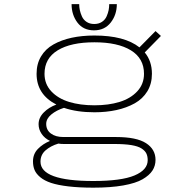

<svg xmlns="http://www.w3.org/2000/svg" viewBox="-20 -680 890 908"><path d="M532.5 -660.5Q532.5 -610.5 503.8 -573.5Q475 -536.5 424.5 -536.5Q374 -536.5 346.2 -573.2Q318.5 -610 318.5 -660.5H354.5Q354.5 -646.5 357.5 -632.2Q360.5 -618 367.5 -602.2Q374.5 -586.5 389.5 -576.5Q404.5 -566.5 425.5 -566.5Q447 -566.5 462 -576.5Q477 -586.5 484 -602.2Q491 -618 493.8 -632.2Q496.5 -646.5 496.5 -660.5ZM426.5 -149Q344 -149 282.5 -170Q246.5 -158.5 222.5 -138.5Q198.5 -118.5 198.5 -94Q198.5 -65 220.8 -48.5Q243 -32 279.5 -32H528.5Q625.5 -32 670.5 -3Q715.5 26 715.5 76Q715.5 104 701 126.5Q686.5 149 654.2 167.8Q622 186.5 562.8 197Q503.5 207.5 421.5 207.5Q354 207.5 303.5 201.5Q253 195.5 221.5 185Q190 174.5 170.5 158.2Q151 142 143.5 124Q136 106 136 83Q136 48 159.5 24Q183 0 216.5 -13.5Q191 -26 176.8 -47Q162.5 -68 162.5 -92.5Q162.5 -123.5 186.8 -148Q211 -172.5 246.5 -185.5Q153 -233.5 153 -331Q153 -378 174 -413.2Q195 -448.5 232.8 -469.8Q270.5 -491 319 -501.5Q367.5 -512 426.5 -512Q568.5 -512 639.5 -456L715.5 -533L741 -510L664.5 -432Q698.5 -391 698.5 -331Q698.5 -284 676.8 -248.2Q655 -212.5 616.8 -191.2Q578.5 -170 530.5 -159.5Q482.5 -149 426.5 -149ZM426.5 -182Q493.5 -182 545.5 -198Q597.5 -214 629.2 -248.2Q661 -282.5 661 -331Q661 -404 599 -442Q537 -480 426.5 -480Q315 -480 252.8 -442Q190.5 -404 190.5 -331Q190.5 -282.5 222.5 -248.2Q254.5 -214 306.8 -198Q359 -182 426.5 -182ZM171.5 84.5Q171.5 176 421.5 176Q553.5 176 616 149.8Q678.5 123.5 678.5 77.5Q678.5 59 672.2 46Q666 33 649.5 22.2Q633 11.5 601.2 6.2Q569.5 1 521.5 1H282.5Q267.5 1 256 -1Q219.5 10 195.5 31Q171.5 52 171.5 84.5Z"/></svg>

Font: League Mono Wide Thin
Style: Regular
Weight: 100
Width: 8
Designer: Tyler Finck
Foundry: The League of Moveable Type / Tyler Finck
Version: Version 2.210